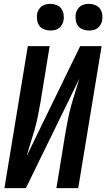

<svg xmlns="http://www.w3.org/2000/svg" viewBox="-20 -974 550 994"><path d="M3 0 124 -735H237L189 -441Q183 -407 176 -372.5Q169 -338 159.5 -304Q150 -270 139 -236Q128 -202 119 -168L395 -735H506L385 0H272L320 -294Q326 -328 333 -362.5Q340 -397 349.5 -431Q359 -465 370 -499Q381 -533 391 -567L114 0ZM440 -816Q424 -816 408.5 -822Q393 -828 384 -840Q375 -852 372.5 -868.5Q370 -885 372 -902Q374 -913 380.5 -924Q387 -935 396.5 -942Q406 -949 417.5 -951.5Q429 -954 441 -954Q457 -954 472.5 -948Q488 -942 497 -930Q506 -918 509 -901.5Q512 -885 509 -868Q507 -857 500.5 -846Q494 -835 484.5 -828Q475 -821 463.5 -818.5Q452 -816 440 -816ZM240 -816Q224 -816 208.5 -822Q193 -828 184 -840Q175 -852 172.5 -868.5Q170 -885 172 -902Q174 -913 180.5 -924Q187 -935 196.5 -942Q206 -949 217.5 -951.5Q229 -954 241 -954Q257 -954 272.5 -948Q288 -942 297 -930Q306 -918 309 -901.5Q312 -885 309 -868Q307 -857 300.5 -846Q294 -835 284.5 -828Q275 -821 263.5 -818.5Q252 -816 240 -816Z"/></svg>

Font: Iosevka Curly
Style: Bold Italic
Weight: 700
Italic angle: -9°
Monospace: yes
Designer: Belleve Invis
Foundry: Belleve Invis
Version: Version 22.1.2; ttfautohint (v1.8.4)